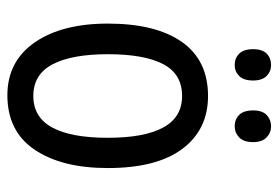

<svg xmlns="http://www.w3.org/2000/svg" viewBox="-140 -622 772 533"><g transform="rotate(90 246.5 -356.0)"><path d="M447 -269Q447 -141 396 -65.5Q345 10 245 10Q151 10 98.5 -65.5Q46 -141 46 -269Q46 -402 97 -474.5Q148 -547 247 -547Q340 -547 393.5 -476Q447 -405 447 -269ZM131 -269Q131 -169 159 -115.5Q187 -62 247 -62Q306 -62 334.5 -114.5Q363 -167 363 -269Q363 -370 334.5 -422.5Q306 -475 247 -475Q186 -475 158.5 -422.5Q131 -370 131 -269ZM117 -672Q117 -698 129.5 -710Q142 -722 161 -722Q179 -722 191.5 -709.5Q204 -697 204 -672Q204 -646 191.5 -633.5Q179 -621 161 -621Q142 -621 129.5 -633.5Q117 -646 117 -672ZM287 -672Q287 -698 300 -710Q313 -722 331 -722Q349 -722 362 -709.5Q375 -697 375 -672Q375 -646 362 -633.5Q349 -621 331 -621Q312 -621 299.5 -633.5Q287 -646 287 -672Z"/></g></svg>

Font: Noto Sans Devanagari Condensed
Style: Regular
Weight: 400
Width: 3
Designer: Jelle Bosma - Monotype Design Team
Foundry: Monotype Imaging Inc.
Version: Version 2.004; ttfautohint (v1.8.4.7-5d5b)